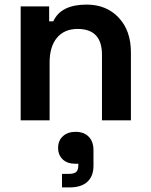

<svg xmlns="http://www.w3.org/2000/svg" viewBox="-20 -524 656 836"><path d="M196 0H70V-496H194V-431H212Q245 -504 357 -504Q443 -504 496.5 -447.5Q550 -391 550 -296V0H424V-286Q424 -398 318 -398Q260 -398 228 -359.5Q196 -321 196 -252ZM283 292H250V233H280Q303 233 312 224.5Q321 216 321 195V189H308Q273 189 253 170Q233 151 233 120Q233 88 254 69Q275 50 309 50Q345 50 366 71Q387 92 387 130V198Q387 243 360.5 267.5Q334 292 283 292Z"/></svg>

Font: Rootstock Sans Headline
Style: Bold
Weight: 700
Designer: Florian Karsten
Foundry: Florian Karsten
Version: Version 2.000;FEAKit 1.0